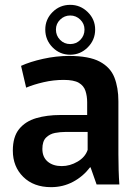

<svg xmlns="http://www.w3.org/2000/svg" viewBox="-20 -762 571 793"><path d="M191 11Q119 11 76 -31.5Q33 -74 33 -140Q33 -197 59 -229Q85 -261 129.5 -274Q174 -287 229 -287H340V-340Q340 -365 333 -386.5Q326 -408 305.5 -420Q285 -432 243 -432Q201 -432 160 -422.5Q119 -413 88 -400L67 -490Q104 -507 158 -519Q212 -531 265 -531Q348 -531 392 -507.5Q436 -484 452.5 -442Q469 -400 469 -344V-125Q469 -94 470 -60Q471 -26 473 0H379L354 -71H352Q323 -33 281.5 -11Q240 11 191 11ZM235 -76Q269 -76 300.5 -94.5Q332 -113 342 -143V-217H249Q229 -217 207.5 -213Q186 -209 170.5 -194Q155 -179 155 -147Q155 -113 177 -94.5Q199 -76 235 -76ZM270 -536Q227 -536 197 -566.5Q167 -597 167 -640Q167 -682 197 -712Q227 -742 270 -742Q312 -742 342.5 -712Q373 -682 373 -640Q373 -597 342.5 -566.5Q312 -536 270 -536ZM270 -580Q295 -580 312 -597.5Q329 -615 329 -640Q329 -664 311.5 -681Q294 -698 270 -698Q246 -698 228.5 -681Q211 -664 211 -640Q211 -615 228 -597.5Q245 -580 270 -580Z"/></svg>

Font: Murecho Medium
Style: Regular
Weight: 500
Designer: Neil Summerour
Foundry: Positype
Version: Version 1.010; ttfautohint (v1.8.3)